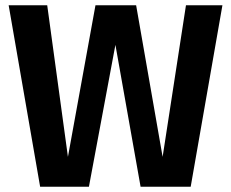

<svg xmlns="http://www.w3.org/2000/svg" viewBox="-20 -712 882 732"><path d="M828 -692 707 0H516L420 -541L319 0H133L13 -692H160L239 -114L344 -692H499L600 -114L689 -692Z"/></svg>

Font: Fira Sans SemiBold
Style: Regular
Weight: 600
Designer: bBox Type GmbH & Carrois Corporate GbR & Edenspiekermann AG
Foundry: bBox Type GmbH & Carrois Corporate GbR & Edenspiekermann AG
Version: Version 4.301;PS 004.301;hotconv 1.0.88;makeotf.lib2.5.64775